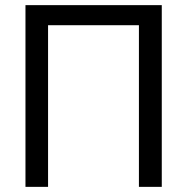

<svg xmlns="http://www.w3.org/2000/svg" viewBox="-20 -727 728 747"><path d="M609.4 0V-707H79.1V0H167V-628.9H520.5V0Z"/></svg>

Font: Pretendard Variable
Style: Regular
Weight: 400
Designer: Base glyphs from Inter by Rasmus Andersson; Hangeul glyphs from Noto Sans CJK(Source Han Sans) by Jang Soo-young and Kan
Foundry: Kil Hyung-jin
Version: Version 1.309;Glyphs 3.2 (3225)